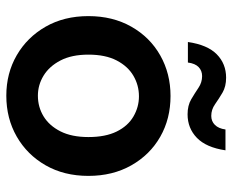

<svg xmlns="http://www.w3.org/2000/svg" viewBox="-84 -640 736 608"><g transform="rotate(90 284.0 -336.0)"><path d="M283 12Q212 12 155 -21Q98 -54 64.5 -112.5Q31 -171 31 -248Q31 -325 64.5 -384Q98 -443 155.5 -475.5Q213 -508 284 -508Q356 -508 413 -475.5Q470 -443 503.5 -384Q537 -325 537 -248Q537 -171 503.5 -112.5Q470 -54 412.5 -21Q355 12 283 12ZM283 -88Q319 -88 348.5 -106Q378 -124 396 -159.5Q414 -195 414 -248Q414 -302 396.5 -337.5Q379 -373 349 -390.5Q319 -408 285 -408Q250 -408 220 -390.5Q190 -373 171.5 -337.5Q153 -302 153 -248Q153 -195 171.5 -159.5Q190 -124 219.5 -106Q249 -88 283 -88ZM342 -562Q314 -562 294.5 -573.5Q275 -585 258 -596.5Q241 -608 221 -608Q204 -608 192.5 -597Q181 -586 178 -563H113Q122 -625 152 -654.5Q182 -684 226 -684Q254 -684 273.5 -672.5Q293 -661 310 -649Q327 -637 347 -637Q364 -637 375.5 -648.5Q387 -660 390 -682H456Q447 -621 416.5 -591.5Q386 -562 342 -562Z"/></g></svg>

Font: DM Sans 9pt 36pt SemiBold
Style: Regular
Weight: 600
Version: Version 4.004;gftools[0.9.30]